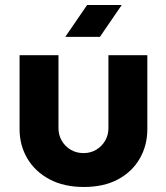

<svg xmlns="http://www.w3.org/2000/svg" viewBox="-20 -733 661 765"><path d="M314 12Q235 12 177.5 -18.5Q120 -49 89 -101.5Q58 -154 58 -218V-513H213V-222Q213 -195 226 -172.5Q239 -150 261.5 -136.5Q284 -123 313 -123Q341 -123 363.5 -136.5Q386 -150 399 -172.5Q412 -195 412 -222V-513H567V-218Q567 -154 537 -101.5Q507 -49 450.5 -18.5Q394 12 314 12ZM240 -586 327 -713H465L378 -586Z"/></svg>

Font: MuseoModerno SemiBold
Style: Bold
Weight: 700
Version: Version 1.001